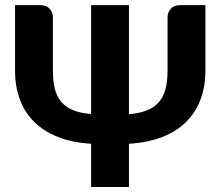

<svg xmlns="http://www.w3.org/2000/svg" viewBox="-20 -746 880 766"><path d="M141 -725.5Q165 -725.5 178 -711.2Q191 -697 191 -676V-464.5Q191 -424.5 198.2 -393.8Q205.5 -363 223.2 -341.2Q241 -319.5 270.2 -307Q299.5 -294.5 343.5 -291V-725.5H494.5V-290.5Q538.5 -294 568.2 -306.5Q598 -319 615.8 -340.8Q633.5 -362.5 641 -393.5Q648.5 -424.5 648.5 -464.5V-676Q648.5 -697 661.5 -711.2Q674.5 -725.5 698.5 -725.5H799.5V-464.5Q799.5 -401 780 -349Q760.5 -297 722.2 -259.2Q684 -221.5 627 -199.2Q570 -177 494.5 -172.5V0H343.5V-172.5Q268.5 -177 211.5 -199.5Q154.5 -222 116.5 -259.8Q78.5 -297.5 59.2 -349.2Q40 -401 40 -464.5V-725.5Z"/></svg>

Font: Lato Heavy
Style: Regular
Weight: 800
Designer: Lukasz Dziedzic
Foundry: tyPoland Lukasz Dziedzic
Version: Version 2.007; 2014-02-27